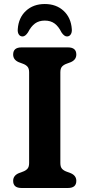

<svg xmlns="http://www.w3.org/2000/svg" viewBox="-20 -936 446 956"><path d="M280.5 -124Q280.5 -104.5 289.2 -95.2Q298 -86 312.5 -81L332.5 -73.5Q360 -61.5 360 -35.5Q360 0 318.5 0H87Q45.5 0 45.5 -35.5Q45.5 -61.5 73 -73.5L93 -81Q107.5 -86 116.2 -95.2Q125 -104.5 125 -124V-576Q125 -595.5 116.2 -604.8Q107.5 -614 93 -619L73 -626.5Q45.5 -638.5 45.5 -664.5Q45.5 -700 87 -700H318.5Q360 -700 360 -664.5Q360 -638.5 332.5 -626.5L312.5 -619Q298 -614 289.2 -604.8Q280.5 -595.5 280.5 -576ZM203 -833.5Q174 -833.5 154.2 -819Q134.5 -804.5 119.5 -775Q106 -754.5 92.5 -754.5Q80 -754.5 73.5 -764.8Q67 -775 68.5 -791.5Q72.5 -848 109.2 -882Q146 -916 203 -916Q260 -916 296.8 -882Q333.5 -848 337.5 -791.5Q339 -775 332.2 -764.8Q325.5 -754.5 313.5 -754.5Q299.5 -754.5 286 -775Q271.5 -804.5 251.8 -819Q232 -833.5 203 -833.5Z"/></svg>

Font: Fraunces 9pt SuperSoft SemiBold
Style: Regular
Weight: 600
Version: Version 1.000;[0bf87f6ff]